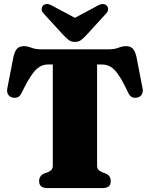

<svg xmlns="http://www.w3.org/2000/svg" viewBox="-20 -949 756 969"><path d="M192 -700H524.5Q557.5 -700 577.5 -708Q597.5 -716 615.5 -716Q638.5 -716 650 -703.8Q661.5 -691.5 668.5 -663L699 -506Q703.5 -486 696 -473Q688.5 -460 672.5 -456.5Q657.5 -453.5 646 -459Q634.5 -464.5 626.5 -482Q599.5 -539.5 578.5 -570.2Q557.5 -601 537.8 -612.2Q518 -623.5 495 -623.5H470V-114Q470 -100 476.2 -92.8Q482.5 -85.5 495 -80L514.5 -73Q539 -61.5 539 -35Q539 0 498.5 0H218Q177.5 0 177.5 -35Q177.5 -61.5 202 -73L221.5 -80Q234 -85.5 240.2 -92.8Q246.5 -100 246.5 -114V-623.5H221.5Q199.5 -623.5 179.8 -611.8Q160 -600 138.8 -569.2Q117.5 -538.5 90 -482Q82 -464.5 70.5 -459Q59 -453.5 44 -456.5Q28 -460 20.5 -473Q13 -486 17.5 -506L48 -663Q55 -691.5 66.5 -703.8Q78 -716 101 -716Q119 -716 138.8 -708Q158.5 -700 192 -700ZM418 -774Q402.5 -757.5 390 -747.5Q377.5 -737.5 358 -737.5Q338.5 -737.5 326 -747.5Q313.5 -757.5 298 -774L201.5 -879.5Q189.5 -892 190.5 -903.8Q191.5 -915.5 198 -921.5Q215.5 -937 245.5 -919L358 -859L470 -919Q500.5 -937 518 -921.5Q524.5 -915.5 525.5 -903.8Q526.5 -892 514.5 -879.5Z"/></svg>

Font: Fraunces 72pt S050 Black
Style: Regular
Weight: 900
Version: Version 1.000; ttfautohint (v1.8.3)